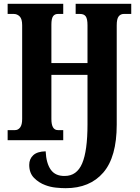

<svg xmlns="http://www.w3.org/2000/svg" viewBox="-20 -734 731 1005"><path d="M324 251Q300 251 271.5 248Q243 245 217 235Q184 223 158.5 197.5Q133 172 133 129Q133 98 154 78.5Q175 59 219 58Q222 121 246 154.5Q270 188 319 187Q382 187 410 121.5Q438 56 438 -83V-342H249V-111Q249 -53 283 -53H311V0H20V-53H59Q75 -53 85.5 -67Q96 -81 96 -111V-602Q96 -635 83 -648Q70 -661 52 -661H20V-714H311V-661H283Q266 -661 257.5 -648.5Q249 -636 249 -605V-404H438V-602Q438 -635 429 -648Q420 -661 399 -661H376V-714H667V-661H628Q611 -661 601 -648Q591 -635 591 -602V-82Q591 88 520.5 169.5Q450 251 324 251Z"/></svg>

Font: Noto Serif ExtraCondensed ExtraBold
Style: Regular
Weight: 800
Width: 2
Designer: Monotype Design Team
Foundry: Monotype Imaging Inc.
Version: Version 2.013; ttfautohint (v1.8.4.7-5d5b)